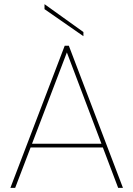

<svg xmlns="http://www.w3.org/2000/svg" viewBox="-20 -903 641 923"><path d="M291 -683H311L571 0H548L295 -668H308L53 0H30ZM117 -194 123 -212H477L484 -194ZM194 -859V-883L381 -749V-729Z"/></svg>

Font: Poppins Variable
Style: Regular
Weight: 100
Designer: Jonny Pinhorn
Foundry: Indian Type Foundry
Version: Version 6.000